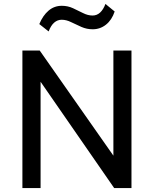

<svg xmlns="http://www.w3.org/2000/svg" viewBox="-20 -957 784 977"><path d="M94 0V-700H182L557 -165V-700H649V0H561L186.5 -541V0ZM227.5 -797 180 -834.5Q198 -878 227 -902.8Q256 -927.5 294.5 -927.5Q325 -927.5 351.5 -915.2Q378 -903 402.5 -890.5Q427 -878 451 -878Q473 -878 489.5 -893.2Q506 -908.5 516.5 -937L563.5 -898.5Q549 -855 519.2 -831.5Q489.5 -808 451.5 -808Q421.5 -808 394.2 -820Q367 -832 342.2 -844.2Q317.5 -856.5 294 -856.5Q272.5 -856.5 255.8 -842Q239 -827.5 227.5 -797Z"/></svg>

Font: Geologica Cursive Light
Style: Regular
Weight: 300
Designer: Sindre Bremnes, Frode Helland
Foundry: Monokrom Skriftforlag AS
Version: Version 1.010;gftools[0.9.28]